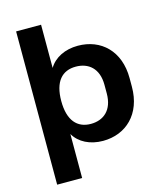

<svg xmlns="http://www.w3.org/2000/svg" viewBox="-130 -814 925 1092"><g transform="rotate(-15 332.5 -268.0)"><path d="M216.3 183.6V-75.2C247.6 -21 310.5 10.7 386.7 10.7C522.5 10.7 624 -84.5 624 -244.1V-295.4C624 -455.6 522.5 -549.3 386.7 -549.3C311 -549.3 248 -518.1 216.3 -464.4V-718.8H69.3V183.6ZM344.7 -100.6C264.6 -100.6 214.8 -154.8 214.8 -269.5C214.8 -384.8 264.6 -437.5 344.7 -437.5C418.9 -437.5 476.1 -392.6 476.1 -295.4V-244.6C476.1 -146 418.9 -100.6 344.7 -100.6Z"/></g></svg>

Font: Winston
Style: Bold
Weight: 700
Designer: Vernon Adams, Kim Jin-seong, David Berlow, Cristiano Sobral
Foundry: The Winston Project Authors
Version: Version 3.004